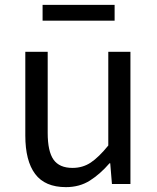

<svg xmlns="http://www.w3.org/2000/svg" viewBox="-20 -756 647 789"><path d="M251 13Q165 13 124.5 -41Q84 -95 84 -199V-543H176V-210Q176 -134 200 -100Q224 -66 278 -66Q320 -66 353 -88Q386 -110 425 -158V-543H516V0H440L433 -85H430Q392 -41 349.5 -14Q307 13 251 13ZM155 -671V-736H451V-671Z"/></svg>

Font: Chocolate Classical Sans
Style: Regular
Weight: 400
Designer: 田海東、宇文滿月
Foundry: Moonlit Owen
Version: Version 1.001